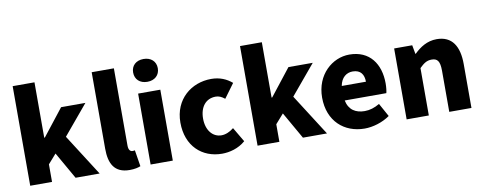

<svg xmlns="http://www.w3.org/2000/svg" viewBox="-69 -1167 3815 1517"><g transform="rotate(-10 1839.0 -408.5)"><path d="M72 0H247V-141L313 -216L436 0H629L417 -332L615 -569H420L252 -355H247V-799H72Z M868 14C908 14 937 7 956 -1L935 -132C925 -130 921 -130 915 -130C901 -130 884 -141 884 -179V-799H706V-185C706 -66 746 14 868 14Z M1038 0H1216V-569H1038ZM1127 -648C1186 -648 1226 -684 1226 -740C1226 -795 1186 -831 1127 -831C1067 -831 1028 -795 1028 -740C1028 -684 1067 -648 1127 -648Z M1610 14C1670 14 1742 -4 1798 -53L1729 -170C1700 -147 1666 -130 1630 -130C1561 -130 1509 -190 1509 -285C1509 -379 1558 -439 1637 -439C1661 -439 1683 -430 1709 -409L1792 -522C1749 -559 1695 -583 1626 -583C1467 -583 1327 -473 1327 -285C1327 -96 1450 14 1610 14Z M1896 0H2071V-141L2137 -216L2260 0H2453L2241 -332L2439 -569H2244L2076 -355H2071V-799H1896Z M2754 14C2820 14 2898 -9 2957 -51L2898 -158C2857 -134 2819 -122 2778 -122C2706 -122 2652 -154 2636 -232H2970C2974 -246 2978 -277 2978 -309C2978 -464 2898 -583 2734 -583C2597 -583 2464 -469 2464 -285C2464 -96 2590 14 2754 14ZM2633 -349C2645 -416 2688 -447 2737 -447C2802 -447 2827 -405 2827 -349Z M3092 0H3270V-380C3304 -413 3328 -431 3368 -431C3413 -431 3434 -409 3434 -330V0H3612V-352C3612 -494 3559 -583 3435 -583C3358 -583 3300 -544 3253 -498H3250L3237 -569H3092Z"/></g></svg>

Font: Noto Sans HK Black
Style: Regular
Weight: 900
Designer: Ryoko NISHIZUKA 西塚涼子 (kana, bopomofo & ideographs); Paul D. Hunt (Latin, Greek & Cyrillic); Sandoll Communications 산돌커뮤니
Foundry: Adobe
Version: Version 2.004;hotconv 1.0.118;makeotfexe 2.5.65603